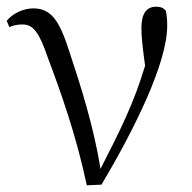

<svg xmlns="http://www.w3.org/2000/svg" viewBox="-20 -546 573 573"><path d="M239 7 283 5C382 -162 479 -358 479 -469C479 -486 478 -499 475 -514C468 -522 460 -526 446 -526C417 -526 402 -505 402 -462C402 -436 406 -401 413 -350C379 -236 338 -156 280 -42C260 -166 222 -287 187 -392C157 -486 132 -521 79 -521C51 -521 19 -507 0 -484L8 -465C18 -470 31 -473 47 -473C78 -473 96 -452 122 -376C163 -267 208 -140 239 7Z"/></svg>

Font: Noto Serif CJK SC Light
Style: Regular
Weight: 300
Designer: Ryoko NISHIZUKA 西塚涼子 (kana & ideographs); Frank Grießhammer (Latin, Greek & Cyrillic); Wenlong ZHANG 张文龙 (bopomofo); San
Foundry: Adobe
Version: Version 2.001;hotconv 1.1.0;makeotfexe 2.6.0